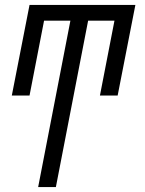

<svg xmlns="http://www.w3.org/2000/svg" viewBox="-20 -550 590 780"><path d="M135 210 266 -466H159L100 -162H28L100 -530H530L458 -162H386L445 -466H338L207 210Z"/></svg>

Font: Lode
Style: Italic
Weight: 400
Italic angle: -11°
Monospace: yes
Designer: Belleve Invis
Foundry: Belleve Invis
Version: Version 29.2.0; ttfautohint (v1.8.3)